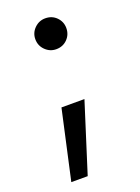

<svg xmlns="http://www.w3.org/2000/svg" viewBox="-126 -511 548 754"><g transform="rotate(-20 148.0 -134.0)"><path d="M38 185.9 102 -103H198L106.5 185.9ZM161.5 -324.7Q135.3 -324.7 116.2 -343.6Q97.1 -362.4 97.1 -389.7Q97.1 -416 116.2 -434.9Q135.3 -453.7 161.5 -453.7Q189.5 -453.7 208.1 -434.9Q226.6 -416 226.6 -389.7Q226.6 -362.4 208.1 -343.6Q189.5 -324.7 161.5 -324.7Z"/></g></svg>

Font: TikTok Sans Light
Style: Regular
Weight: 300
Version: Version 4.000